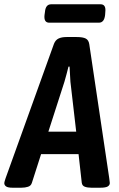

<svg xmlns="http://www.w3.org/2000/svg" viewBox="-47 -875 557 897"><path d="M12 2Q-10 2 -18.5 -4Q-27 -10 -27 -20Q-27 -23 -25.5 -27.5Q-24 -32 -21 -42L205 -670Q212 -688 226.5 -695Q241 -702 264 -702H311Q340 -702 353.5 -695Q367 -688 370 -669L463 -45Q464 -35 465 -29Q466 -23 466 -20Q466 -10 456.5 -4Q447 2 421 2H380Q362 2 349.5 -2.5Q337 -7 335 -21L320 -155H145L102 -21Q98 -7 84 -2.5Q70 2 53 2ZM254 -493 179 -260H309L282 -493Q281 -509 280 -528Q279 -547 278 -564H273Q269 -547 264 -529Q259 -511 254 -493ZM183 -769Q157 -769 161 -805L163 -819Q166 -855 192 -855H423Q449 -855 445 -819L444 -805Q440 -769 415 -769Z"/></svg>

Font: Asap Condensed Condensed SemiBold
Style: Italic
Weight: 600
Width: 3
Italic angle: -6°
Designer: Pablo Cosgaya
Foundry: Omnibus-Type
Version: Version 3.001; ttfautohint (v1.8.4.7-5d5b)